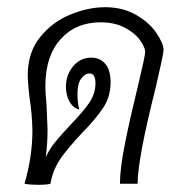

<svg xmlns="http://www.w3.org/2000/svg" viewBox="-20 -510 506 533"><path d="M434 -371Q434 -360 412 -266Q362 -68 362 0H313Q313 -42 327 -112Q341 -182 364 -276Q383 -355 383 -366Q383 -378 369 -398Q355 -418 327 -433Q299 -448 259 -448Q190 -448 148 -401Q106 -354 106 -271Q106 -248 109 -222Q112 -159 112 -151Q112 -110 107 -74Q118 -97 133.5 -116Q149 -135 177 -165Q211 -200 228 -225Q245 -250 245 -279Q245 -306 229 -306Q216 -306 205.5 -292Q195 -278 195 -249Q195 -226 200 -206Q183 -210 173 -228Q163 -246 163 -269Q163 -302 183 -326Q203 -350 233 -350Q258 -350 272.5 -332.5Q287 -315 287 -282Q287 -242 267 -211.5Q247 -181 207 -140Q169 -100 148 -69.5Q127 -39 120 0Q111 3 87 3Q62 3 48 0Q70 -75 70 -148Q69 -195 62 -238Q61 -248 59 -268Q57 -288 57 -301Q57 -364 91 -406.5Q125 -449 175 -469.5Q225 -490 272 -490Q321 -490 358 -468.5Q395 -447 414.5 -418Q434 -389 434 -371Z"/></svg>

Font: Charmonman
Style: Regular
Weight: 400
Designer: Ekaluck Peanpanawate
Foundry: Cadson Demak Co.,Ltd.
Version: Version 1.000; ttfautohint (v1.6)